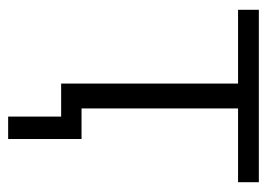

<svg xmlns="http://www.w3.org/2000/svg" viewBox="-112 -413 655 471"><g transform="rotate(90 215.5 -177.5)"><path d="M266 130V0H185V-434H4V-485H427V-434H246V-50H321V130Z"/></g></svg>

Font: Nunito Sans Light
Style: Regular
Weight: 300
Designer: Vernon Adams
Foundry: Vernon Adams
Version: Version 3.101; ttfautohint (v1.8.4.7-5d5b);gftools[0.9.27]